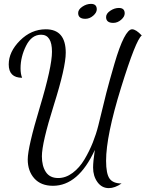

<svg xmlns="http://www.w3.org/2000/svg" viewBox="-20 -871 751 990"><path d="M25 -539Q25 -604 83 -662Q141 -720 216 -720Q319 -720 319 -599Q319 -524 257.5 -329Q196 -134 196 -65Q196 -15 216.5 16Q237 47 280 47Q319 47 354.5 20.5Q390 -6 415.5 -49Q441 -92 458.5 -136Q476 -180 487 -224L528 -391Q544 -453 570 -542Q596 -631 619 -675.5Q642 -720 661 -720Q681 -720 711 -688Q681 -667 604 -418.5Q527 -170 527 -42Q527 25 545 50Q563 75 607 75Q572 99 541 99Q505 99 482.5 68Q460 37 460 -7Q460 -38 469 -98Q384 87 253 87Q191 87 157 49Q123 11 123 -49Q123 -111 185.5 -318.5Q248 -526 248 -604Q248 -692 192 -692Q143 -692 114.5 -635Q86 -578 86 -519Q86 -489 94 -470Q25 -470 25 -539ZM383 -804Q383 -822 404.5 -836.5Q426 -851 449 -851Q479 -851 479 -823Q479 -806 460.5 -790Q442 -774 420 -774Q383 -774 383 -804ZM527 -783Q527 -801 548.5 -815.5Q570 -830 593 -830Q623 -830 623 -802Q623 -785 604.5 -769Q586 -753 564 -753Q527 -753 527 -783Z"/></svg>

Font: DancingScriptRegular
Style: Regular
Weight: 400
Designer: Pablo Impallari
Foundry: Pablo Impallari. www.impallari.com
Version: Version 1.002